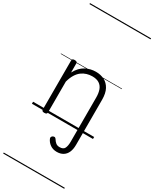

<svg xmlns="http://www.w3.org/2000/svg" viewBox="-364 -1089 1341 1669"><g transform="rotate(30 306.5 -255.0)"><path d="M511 118Q511 162 497.5 192.5Q484 223 458 239Q432 255 395 255Q356 255 328 235Q300 215 288 186Q284 178 286.5 170Q289 162 298 156Q310 150 317.5 152Q325 154 331 163Q343 183 358 195Q373 207 396 207Q434 207 445.5 182.5Q457 158 457 118V-326Q457 -371 445 -403Q433 -435 406.5 -452Q380 -469 337 -469Q309 -469 282 -461Q255 -453 231.5 -435.5Q208 -418 189.5 -388Q171 -358 159 -314V-4Q159 6 152.5 10.5Q146 15 132 15Q119 15 113 10.5Q107 6 107 -4V-496Q107 -506 113 -510.5Q119 -515 132 -515Q146 -515 152.5 -510.5Q159 -506 159 -496V-405Q176 -437 197 -459Q218 -481 242.5 -494Q267 -507 292.5 -513Q318 -519 344 -519Q392 -519 429.5 -500Q467 -481 489 -440.5Q511 -400 511 -334ZM0 490H613V500H0ZM0 -20H613V0H0ZM0 -505H613V-500H0ZM0 -1010H613V-1000H0Z"/></g></svg>

Font: Playwrite ES Guides
Style: Regular
Weight: 400
Designer: Veronika Burian, José Scaglione
Foundry: TypeTogether
Version: Version 1.003